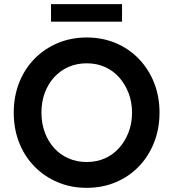

<svg xmlns="http://www.w3.org/2000/svg" viewBox="-20 -892 833 922"><path d="M46 -351Q46 -429 72 -495Q98 -561 145.5 -609.5Q193 -658 257 -685Q321 -712 396 -712Q472 -712 536 -685Q600 -658 647 -609Q694 -560 720 -494.5Q746 -429 746 -351Q746 -274 720 -208Q694 -142 647 -93Q600 -44 536 -17Q472 10 396 10Q321 10 257 -17Q193 -44 145.5 -92.5Q98 -141 72 -207Q46 -273 46 -351ZM614 -351Q614 -402 597.5 -445Q581 -488 552 -520.5Q523 -553 483.5 -570.5Q444 -588 396 -588Q349 -588 309 -570.5Q269 -553 240 -521Q211 -489 195 -446Q179 -403 179 -351Q179 -300 195 -256.5Q211 -213 240 -181Q269 -149 309 -131.5Q349 -114 396 -114Q444 -114 483.5 -131.5Q523 -149 552 -181.5Q581 -214 597.5 -257Q614 -300 614 -351ZM225 -788V-872H566V-788Z"/></svg>

Font: Mach Medium
Style: Regular
Weight: 500
Version: Version 1.002